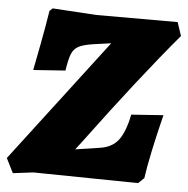

<svg xmlns="http://www.w3.org/2000/svg" viewBox="-71 -709 747 764"><g transform="rotate(5 303.0 -326.5)"><path d="M89 -3 8 7 -21 -51 353 -542 282 -532Q242 -526 223.5 -516Q205 -506 196.5 -485Q188 -464 181 -418L53 -409Q58 -433 73 -512Q88 -591 97 -649L109 -660L284 -649H609L627 -595Q475 -415 273 -143Q249 -111 247 -109L346 -124Q393 -131 418 -163.5Q443 -196 457 -266L585 -275Q582 -263 572.5 -224Q563 -185 550 -124Q537 -63 531 -19L508 3Z"/></g></svg>

Font: Alegreya Black
Style: Italic
Weight: 900
Italic angle: -7°
Designer: Juan Pablo del Peral
Foundry: Huerta Tipografica
Version: Version 2.007; ttfautohint (v1.6)